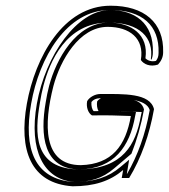

<svg xmlns="http://www.w3.org/2000/svg" viewBox="-20 -634 591 672"><path d="M74 -271C45 -109 87 8 234 18C310 18 365 0 411 -39L406 -11H432C474 -80 503 -162 519 -252C505 -309 413 -305 331 -305C313 -305 293 -294 285 -280C281 -258 289 -238 302 -230C350 -231 390 -230 438 -228C420 -124 372 -59 263 -56C129 -56 133 -200 167 -333C191 -423 257 -540 357 -540C433 -540 486 -500 473 -424C483 -409 506 -399 533 -408C544 -420 551 -434 551 -451C554 -555 485 -614 367 -614C201 -614 103 -433 74 -271ZM89 -271C117 -432 213 -599 365 -599C478 -599 538 -545 535 -449C535 -437 532 -429 526 -421C510 -417 497 -422 489 -430C501 -513 439 -555 360 -555C246 -555 176 -425 152 -334C147 -315 143 -295 140 -276C120 -162 131 -41 260 -41C379 -44 434 -120 453 -228L456 -242L442 -243C396 -245 353 -246 308 -245C302 -251 299 -263 300 -277C306 -285 317 -290 328 -290C413 -290 491 -290 504 -249C489 -164 462 -90 425 -26H424L432 -75L402 -50C360 -14 310 3 237 3C101 -7 61 -113 89 -271ZM109 -271C80 -107 133 -6 239 3C296 3 338 -9 380 -45L440 -96C459 -144 474 -196 484 -251C473 -294 418 -290 333 -290C330 -288 324 -285 320 -279C318 -267 320 -253 325 -245C365 -245 403 -245 444 -243L476 -242L473 -228C455 -128 411 -45 262 -41H261H260C96 -41 101 -169 120 -276C123 -295 127 -315 132 -334C154 -417 210 -555 360 -555C469 -555 519 -502 508 -427L510 -425C513 -432 515 -440 515 -450C519 -555 449 -599 365 -599C250 -599 139 -440 109 -271Z"/></svg>

Font: Snowfall
Style: EcoObl
Weight: 400
Designer: Jasper
Foundry: Cannot Into Space Fonts
Version: Version 0.9